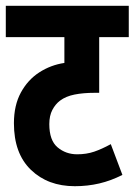

<svg xmlns="http://www.w3.org/2000/svg" viewBox="-20 -642 464 662"><path d="M424 -514H322V-322H307Q267 -322 237 -316Q207 -310 187 -295Q171 -283 160.5 -263Q150 -243 150 -214Q150 -158 178.5 -134Q207 -110 246 -110Q278 -110 304.5 -119Q331 -128 362 -145L402 -39Q363 -19 322.5 -9.5Q282 0 238 0Q145 0 86.5 -56.5Q28 -113 28 -217Q28 -279 52 -323Q76 -367 115.5 -392.5Q155 -418 202 -425V-514H0V-622H424Z"/></svg>

Font: Noto Sans ExtraCondensed
Style: Bold
Weight: 700
Width: 2
Designer: Monotype Design Team
Foundry: Monotype Imaging Inc.
Version: Version 2.013; ttfautohint (v1.8.4.7-5d5b)